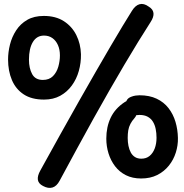

<svg xmlns="http://www.w3.org/2000/svg" viewBox="-20 -871 914 952"><path d="M679.7 14Q636.8 14 604.3 -2.3Q571.9 -18.7 550.5 -46.8Q529.1 -74.9 518.1 -110.2Q507.1 -145.4 507.1 -183.6Q507.1 -241.6 528.8 -287.3Q550.6 -333 596.6 -363.6Q605.1 -369.3 611 -372.1Q616.9 -374.9 627.1 -374.9Q638.1 -374.9 650.4 -366.7Q662.8 -358.6 662.8 -338.3Q662.8 -318.2 657.7 -304.7Q652.7 -291.2 647.4 -286Q634.4 -271.8 626.6 -256.6Q618.7 -241.4 615.9 -224.5Q613.2 -207.6 613.2 -186.8Q613.2 -166.1 617 -147.7Q620.8 -129.2 628.5 -114.9Q636.2 -100.7 649.2 -92.4Q662.2 -84.2 680.7 -84.2Q705.1 -84.2 721.7 -97.8Q738.2 -111.3 747.2 -134.9Q756.1 -158.4 756.1 -187.8Q756.1 -210.7 752 -231.2Q747.9 -251.8 738.4 -267.3Q729 -282.9 712.6 -292Q696.2 -301.1 671.9 -301.1Q665.7 -301.1 658.2 -300.1Q650.7 -299.1 642.7 -297.1Q625.7 -293.1 615.3 -313.4Q604.9 -333.8 604.9 -357.6Q604.9 -382 631.7 -391.6Q641.9 -395.6 652.6 -397.1Q663.2 -398.6 671.9 -398.6Q720.9 -398.6 756.7 -381.6Q792.6 -364.6 815.7 -334.7Q838.8 -304.8 850.1 -266.8Q861.4 -228.8 862.2 -186.8Q863 -150.4 851.8 -114.7Q840.6 -78.9 817.3 -49.8Q794 -20.7 759.7 -3.3Q725.3 14 679.7 14ZM198.4 -377.2Q136.8 -377.2 97.4 -403.2Q58.1 -429.1 39.1 -474.1Q20 -519.1 20 -576.2Q20 -612.2 29.5 -650.2Q39 -688.2 60.2 -720.6Q81.3 -753 115.1 -772.5Q148.8 -792 197.2 -792Q256.2 -792 296.6 -766Q336.9 -740 358.4 -697Q379.9 -654 381.4 -602Q382.2 -559.9 370.9 -519.5Q359.7 -479.1 336.2 -447Q312.8 -414.9 278.6 -396.1Q244.3 -377.2 198.4 -377.2ZM123.6 -575Q123.6 -532.9 139.3 -503.8Q155 -474.7 192.4 -474.7Q223.8 -474.7 242.4 -493.3Q261 -512 269.1 -540.3Q277.1 -568.6 277.1 -596Q277.1 -625.4 267.2 -647.6Q257.3 -669.8 239.7 -682.2Q222.1 -694.6 198.2 -694.6Q162.3 -694.6 142.9 -662.6Q123.6 -630.7 123.6 -575ZM633.9 -816.8Q651.1 -844.6 672.2 -850.1Q693.3 -855.7 717.2 -838.3Q738.7 -825.7 741 -806.2Q743.3 -786.7 726.1 -760.7Q698 -717.1 665.4 -664.1Q632.8 -611.1 596.8 -550.3Q560.9 -489.4 522.3 -422.3Q483.7 -355.1 443.3 -282.4Q402.9 -209.8 360.9 -132.4Q318.9 -55.1 275.7 25Q261 52.6 240 58.8Q219 65 193.1 51Q170.9 39.7 167.8 20.7Q164.7 1.7 180.1 -25.9Q232.1 -120.4 280.2 -206.6Q328.2 -292.7 372.2 -370.5Q416.2 -448.3 455.2 -515.9Q494.2 -583.4 527.4 -640.2Q560.7 -696.9 587.6 -741.5Q614.6 -786.1 633.9 -816.8Z"/></svg>

Font: Playpen Sans
Style: Regular
Weight: 400
Designer: Laura Meseguer, Veronika Burian, José Scaglione, Kostas Bartsokas, Vera Evstafieva, Tom Grace, Yorlmar Campos
Foundry: TypeTogether
Version: Version 2.000